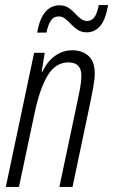

<svg xmlns="http://www.w3.org/2000/svg" viewBox="-20 -740 448 760"><path d="M3 0 115 -531H157L145 -456H148Q167 -497 198 -519Q229 -541 266 -541Q305 -541 330 -519Q355 -497 355 -450Q355 -428 349.5 -396.5Q344 -365 338 -337L267 0H215L286 -336Q292 -363 297 -390.5Q302 -418 302 -441Q302 -493 251 -493Q200 -493 168.5 -441Q137 -389 116 -288L55 0ZM127 -611Q146 -719 216 -719Q236 -719 250.5 -709.5Q265 -700 276.5 -687.5Q288 -675 299.5 -666Q311 -657 325 -657Q342 -657 353 -671Q364 -685 371 -720H408Q398 -662 376.5 -637Q355 -612 323 -612Q303 -612 288.5 -621.5Q274 -631 262.5 -643Q251 -655 239 -665Q227 -675 213 -675Q192 -675 181 -658Q170 -641 164 -611Z"/></svg>

Font: Noto Sans ExtraCondensed Light
Style: Italic
Weight: 300
Width: 2
Italic angle: -12°
Designer: Monotype Design Team
Foundry: Monotype Imaging Inc.
Version: Version 2.013; ttfautohint (v1.8.4.7-5d5b)